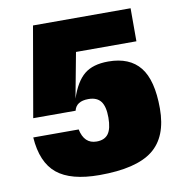

<svg xmlns="http://www.w3.org/2000/svg" viewBox="-81 -775 819 870"><g transform="rotate(-10 329.0 -340.0)"><path d="M299 -548 260 -340Q285 -415 324.5 -447.5Q364 -480 435 -480Q533 -480 581 -420Q629 -360 629 -230Q629 -99 553 -39.5Q477 20 308 20Q176 20 112.5 -32Q49 -84 41 -200H250Q264 -132 321 -132Q358 -132 375 -155.5Q392 -179 392 -230Q392 -281 374 -304.5Q356 -328 317 -328Q261 -328 251 -286H56L128 -700H577V-548Z"/></g></svg>

Font: Fivo Sans Modern ExtBlk
Style: Regular
Weight: 950
Designer: Alexander Slobzheninov
Foundry: Alexander Slobzheninov
Version: 1.0